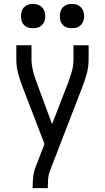

<svg xmlns="http://www.w3.org/2000/svg" viewBox="-20 -753 540 988"><path d="M148 215V208Q148 181 151 155Q154 129 164 104L209 -12L98 -301Q84 -336 74 -372.5Q64 -409 64 -447V-520H142V-447Q142 -431 144.5 -415.5Q147 -400 150.5 -385Q154 -370 159.5 -355Q165 -340 170 -325L248 -114L330 -326Q341 -355 349.5 -385Q358 -415 358 -447V-520H436V-447Q436 -409 426 -372.5Q416 -336 402 -301L236 129Q229 148 227.5 168Q226 188 226 208V215ZM350 -608Q337 -608 325 -611.5Q313 -615 304 -624Q295 -633 291.5 -645Q288 -657 288 -670Q288 -683 291.5 -695Q295 -707 304 -716Q313 -725 325 -729Q337 -733 350 -733Q363 -733 375 -729Q387 -725 396 -716Q405 -707 409 -695Q413 -683 413 -670Q413 -657 409 -645Q405 -633 396 -624Q387 -615 375 -611.5Q363 -608 350 -608ZM150 -608Q137 -608 125 -611.5Q113 -615 104 -624Q95 -633 91.5 -645Q88 -657 88 -670Q88 -683 91.5 -695Q95 -707 104 -716Q113 -725 125 -729Q137 -733 150 -733Q163 -733 175 -729Q187 -725 196 -716Q205 -707 209 -695Q213 -683 213 -670Q213 -657 209 -645Q205 -633 196 -624Q187 -615 175 -611.5Q163 -608 150 -608Z"/></svg>

Font: Iosevka Curly
Style: Regular
Weight: 400
Monospace: yes
Designer: Belleve Invis
Foundry: Belleve Invis
Version: Version 22.1.2; ttfautohint (v1.8.4)